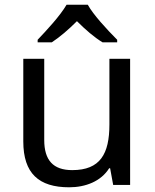

<svg xmlns="http://www.w3.org/2000/svg" viewBox="-20 -786 658 816"><path d="M140 -606H200C235 -629 271 -660 307 -696C343 -660 381 -627 416 -606H478V-617C434 -661 376 -724 353 -766H263C235 -718 178 -657 140 -617ZM533 -536H445V-257C445 -132 406 -63 287 -63C206 -63 168 -105 168 -191V-536H79V-185C79 -49 145 10 274 10C343 10 409 -15 444 -71H448L461 0H533Z"/></svg>

Font: Noto Sans Sunuwar
Style: Regular
Weight: 400
Designer: Anshuman Pandey
Foundry: Jamra Patel LLC
Version: Version 1.000